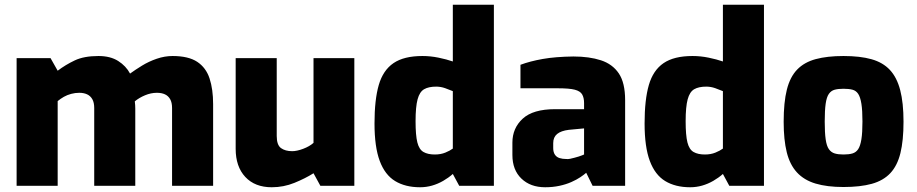

<svg xmlns="http://www.w3.org/2000/svg" viewBox="-20 -783 3862 809"><path d="M50 0V-538H193L223 -485Q256 -510 295 -528.5Q334 -547 395 -547Q445 -547 478 -526Q511 -505 528 -473Q550 -489 578.5 -506.5Q607 -524 640.5 -535.5Q674 -547 707 -547Q774 -547 811 -522.5Q848 -498 863 -452.5Q878 -407 878 -344V0H705V-328Q705 -351 697 -365Q689 -379 675 -385.5Q661 -392 641 -392Q616 -392 591 -381.5Q566 -371 548 -356Q549 -348 549.5 -340Q550 -332 550 -325V0H377V-328Q377 -351 369 -365Q361 -379 347 -385.5Q333 -392 314 -392Q297 -392 280 -387.5Q263 -383 249 -375Q235 -367 223 -357V0Z M1125 6Q1054 6 1013.5 -37.5Q973 -81 973 -156V-538H1146V-210Q1146 -172 1164 -159Q1182 -146 1211 -146Q1231 -146 1257.5 -156Q1284 -166 1301 -181V-538H1473V0H1330L1301 -53Q1266 -31 1220.5 -12.5Q1175 6 1125 6Z M1750 6Q1688 6 1645 -20Q1602 -46 1580 -105Q1558 -164 1558 -263Q1558 -363 1576 -425Q1594 -487 1638 -517Q1682 -547 1760 -547Q1794 -547 1828 -540Q1862 -533 1888 -524V-763H2061V0H1915L1888 -50Q1870 -34 1847.5 -21Q1825 -8 1800.5 -1Q1776 6 1750 6ZM1812 -132Q1837 -132 1856.5 -140Q1876 -148 1888 -157V-399Q1874 -405 1855.5 -411.5Q1837 -418 1818 -418Q1786 -418 1767 -407Q1748 -396 1739.5 -364.5Q1731 -333 1731 -272Q1731 -213 1738.5 -183Q1746 -153 1764.5 -142.5Q1783 -132 1812 -132Z M2277 6Q2215 6 2177 -30.5Q2139 -67 2139 -130V-182Q2139 -243 2182.5 -283Q2226 -323 2319 -323H2441V-349Q2441 -371 2433 -385Q2425 -399 2402 -405Q2379 -411 2331 -411H2173V-510Q2213 -525 2266.5 -534.5Q2320 -544 2396 -545Q2463 -545 2512 -529Q2561 -513 2587.5 -473.5Q2614 -434 2614 -361V0H2477L2450 -55Q2441 -47 2425.5 -36.5Q2410 -26 2387.5 -16Q2365 -6 2337 0Q2309 6 2277 6ZM2366 -113Q2373 -112 2382.5 -114Q2392 -116 2401 -118.5Q2410 -121 2418.5 -123.5Q2427 -126 2432.5 -128.5Q2438 -131 2441 -132V-242L2377 -236Q2344 -232 2327.5 -218.5Q2311 -205 2311 -180V-159Q2311 -142 2318 -131.5Q2325 -121 2337.5 -117Q2350 -113 2366 -113Z M2888 6Q2826 6 2783 -20Q2740 -46 2718 -105Q2696 -164 2696 -263Q2696 -363 2714 -425Q2732 -487 2776 -517Q2820 -547 2898 -547Q2932 -547 2966 -540Q3000 -533 3026 -524V-763H3199V0H3053L3026 -50Q3008 -34 2985.5 -21Q2963 -8 2938.5 -1Q2914 6 2888 6ZM2950 -132Q2975 -132 2994.5 -140Q3014 -148 3026 -157V-399Q3012 -405 2993.5 -411.5Q2975 -418 2956 -418Q2924 -418 2905 -407Q2886 -396 2877.5 -364.5Q2869 -333 2869 -272Q2869 -213 2876.5 -183Q2884 -153 2902.5 -142.5Q2921 -132 2950 -132Z M3534 5Q3465 5 3416.5 -9.5Q3368 -24 3338 -56.5Q3308 -89 3295 -141.5Q3282 -194 3282 -270Q3282 -352 3295.5 -405.5Q3309 -459 3339 -490Q3369 -521 3417.5 -534Q3466 -547 3534 -547Q3604 -547 3652 -533.5Q3700 -520 3729.5 -488.5Q3759 -457 3773 -403.5Q3787 -350 3787 -270Q3787 -191 3774 -138Q3761 -85 3731.5 -53.5Q3702 -22 3653.5 -8.5Q3605 5 3534 5ZM3534 -132Q3557 -132 3572 -136.5Q3587 -141 3596 -154.5Q3605 -168 3609.5 -196Q3614 -224 3614 -271Q3614 -318 3609.5 -346Q3605 -374 3596 -387.5Q3587 -401 3572 -405Q3557 -409 3534 -409Q3512 -409 3497 -405Q3482 -401 3472.5 -387.5Q3463 -374 3459 -346Q3455 -318 3455 -271Q3455 -224 3459 -196Q3463 -168 3472.5 -154.5Q3482 -141 3497 -136.5Q3512 -132 3534 -132Z"/></svg>

Font: Exo Thin ExtraBold
Style: Regular
Weight: 800
Version: Version 2.000